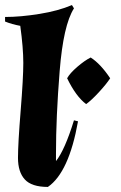

<svg xmlns="http://www.w3.org/2000/svg" viewBox="-21 -723 476 758"><path d="M200 -118Q200 -102 200 -87Q235 -131 271 -248L287 -244Q251 -42 168 15Q104 15 77 -14.5Q50 -44 50 -99.5Q50 -155 60.5 -285Q71 -415 71 -474.5Q71 -534 59 -621Q26 -627 -1 -638V-656Q60 -656 134.5 -668Q209 -680 263 -703L271 -690Q229 -624 214.5 -442Q200 -260 200 -118ZM414 -414Q399 -391 369.5 -359Q340 -327 319 -312Q279 -342 244 -414Q255 -434 284 -459Q313 -484 337 -496Q376 -471 414 -414Z"/></svg>

Font: Almendra
Style: Bold Italic
Weight: 700
Italic angle: -12°
Designer: Ana Sanfelippo
Foundry: Ana Sanfelippo
Version: Version 1.004